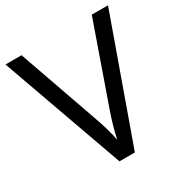

<svg xmlns="http://www.w3.org/2000/svg" viewBox="-166 -843 931 973"><g transform="rotate(-30 300.0 -357.0)"><path d="M600 -714 345 0H255L0 -714H94L255 -256Q271 -212 282 -173.5Q293 -135 300 -100Q307 -135 318 -174Q329 -213 345 -258L505 -714Z"/></g></svg>

Font: Noto Sans Modi
Style: Regular
Weight: 400
Designer: Monotype Design Team
Foundry: Monotype Imaging Inc.
Version: Version 2.003; ttfautohint (v1.8.4.7-5d5b)